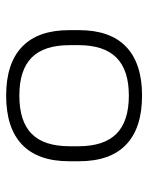

<svg xmlns="http://www.w3.org/2000/svg" viewBox="53 -832 493 640"><g transform="rotate(90 300.0 -511.5)"><path d="M298 -285Q191 -285 135.5 -338Q80 -391 80 -495V-528Q80 -632 135.5 -685Q191 -738 298 -738Q406 -738 461.5 -685Q517 -632 517 -528V-495Q517 -391 461.5 -338Q406 -285 298 -285ZM298 -329Q384 -329 425.5 -370Q467 -411 467 -497V-526Q467 -611 425.5 -652.5Q384 -694 298 -694Q213 -694 171.5 -652.5Q130 -611 130 -526V-497Q130 -411 171.5 -370Q213 -329 298 -329Z"/></g></svg>

Font: M PLUS Code Latin Expanded Light
Style: Regular
Weight: 300
Width: 7
Designer: Coji Morishita
Foundry: UNDERFOREST DESIGN
Version: Version 1.002; ttfautohint (v1.8.3)